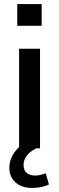

<svg xmlns="http://www.w3.org/2000/svg" viewBox="-20 -730 291 945"><path d="M74 0V-490H177V0ZM65 -603V-710H185V-603ZM138 195Q87 195 56.5 168Q26 141 26 95Q26 54 53 17.5Q80 -19 125 -39L159 0Q143 7 128.5 19Q114 31 105 47Q96 63 96 82Q96 109 112 121.5Q128 134 152 134Q166 134 179 131Q192 128 205 123L221 178Q204 186 183.5 190.5Q163 195 138 195Z"/></svg>

Font: Nunito Sans 11pt SemiBold
Style: Regular
Weight: 600
Version: Version 3.101;gftools[0.9.27]